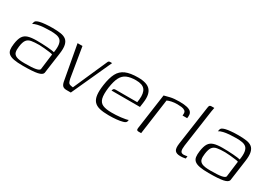

<svg xmlns="http://www.w3.org/2000/svg" viewBox="0 -1079 2323 1660"><g transform="rotate(30 1162.0 -249.0)"><path d="M195 7Q139 7 105 0.5Q71 -6 53.5 -20.5Q36 -35 32.5 -59Q29 -83 34 -118Q41 -169 57.5 -195.5Q74 -222 106.5 -232Q139 -242 192 -242Q217 -242 245.5 -241Q274 -240 300 -238Q326 -236 345 -233.5Q364 -231 370 -229Q378 -279 373 -308.5Q368 -338 352.5 -351.5Q337 -365 312 -369.5Q287 -374 254 -374Q221 -374 187.5 -371.5Q154 -369 126.5 -362.5Q99 -356 84 -346L87 -357Q89 -376 103.5 -383.5Q118 -391 132 -394Q151 -399 186 -402Q221 -405 256 -405Q303 -405 337 -400Q371 -395 391.5 -379Q412 -363 419.5 -330.5Q427 -298 419 -242L390 -34Q384 -12 340 -2.5Q296 7 195 7ZM198 -19Q274 -19 307.5 -25.5Q341 -32 346 -46L366 -204Q359 -208 334 -211Q309 -214 280 -217Q251 -220 230 -220Q182 -220 151.5 -214.5Q121 -209 105.5 -188Q90 -167 84 -120Q79 -86 84.5 -63.5Q90 -41 115.5 -30Q141 -19 198 -19Z M628 0Q603 0 590.5 -11Q578 -22 572 -49L508 -399H557L606 -103Q611 -81 616 -69.5Q621 -58 632 -54Q643 -50 664 -48Q701 -132 738 -216Q775 -300 812 -383Q814 -390 819 -394.5Q824 -399 833 -399H853L671 0Z M1052 7Q997 7 960.5 -2Q924 -11 904 -33.5Q884 -56 879 -96Q874 -136 883 -198Q894 -274 917.5 -319Q941 -364 987 -384Q1033 -404 1112 -404Q1201 -404 1235 -364.5Q1269 -325 1258 -243L1251 -191H967Q969 -201 974.5 -208Q980 -215 994 -215H1210L1214 -245Q1221 -310 1197 -342Q1173 -374 1107 -374Q1052 -374 1016.5 -358.5Q981 -343 961.5 -305.5Q942 -268 932 -198Q923 -128 932.5 -91Q942 -54 973.5 -40Q1005 -26 1062 -26Q1082 -26 1105.5 -27Q1129 -28 1153 -31Q1177 -34 1195.5 -37.5Q1214 -41 1223 -45L1222 -35Q1221 -27 1214.5 -19.5Q1208 -12 1189 -7Q1164 0 1129 3.5Q1094 7 1052 7Z M1373 0H1346Q1336 0 1331 -5Q1326 -10 1328 -24L1378 -379Q1399 -385 1434.5 -393.5Q1470 -402 1524 -402Q1573 -402 1601 -395Q1629 -388 1641 -375.5Q1653 -363 1654.5 -346.5Q1656 -330 1653 -311H1607L1608 -325Q1610 -348 1596.5 -358Q1583 -368 1562 -370.5Q1541 -373 1520 -373Q1489 -373 1463.5 -367.5Q1438 -362 1422 -354Z M1764 3Q1725 3 1710.5 -16.5Q1696 -36 1703 -86L1759 -477Q1760 -487 1762.5 -493Q1765 -499 1770 -502Q1775 -505 1785 -505H1812Q1812 -504 1810 -494.5Q1808 -485 1805 -468L1752 -95Q1747 -57 1753.5 -39.5Q1760 -22 1785 -22Q1791 -22 1803.5 -24Q1816 -26 1820 -27L1817 -3Q1811 -2 1798.5 0.5Q1786 3 1764 3Z M2050 7Q1994 7 1960 0.5Q1926 -6 1908.5 -20.5Q1891 -35 1887.5 -59Q1884 -83 1889 -118Q1896 -169 1912.5 -195.5Q1929 -222 1961.5 -232Q1994 -242 2047 -242Q2072 -242 2100.5 -241Q2129 -240 2155 -238Q2181 -236 2200 -233.5Q2219 -231 2225 -229Q2233 -279 2228 -308.5Q2223 -338 2207.5 -351.5Q2192 -365 2167 -369.5Q2142 -374 2109 -374Q2076 -374 2042.5 -371.5Q2009 -369 1981.5 -362.5Q1954 -356 1939 -346L1942 -357Q1944 -376 1958.5 -383.5Q1973 -391 1987 -394Q2006 -399 2041 -402Q2076 -405 2111 -405Q2158 -405 2192 -400Q2226 -395 2246.5 -379Q2267 -363 2274.5 -330.5Q2282 -298 2274 -242L2245 -34Q2239 -12 2195 -2.5Q2151 7 2050 7ZM2053 -19Q2129 -19 2162.5 -25.5Q2196 -32 2201 -46L2221 -204Q2214 -208 2189 -211Q2164 -214 2135 -217Q2106 -220 2085 -220Q2037 -220 2006.5 -214.5Q1976 -209 1960.5 -188Q1945 -167 1939 -120Q1934 -86 1939.5 -63.5Q1945 -41 1970.5 -30Q1996 -19 2053 -19Z"/></g></svg>

Font: Genos Thin Light
Style: Italic
Weight: 300
Italic angle: -8°
Version: Version 1.010